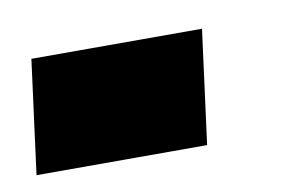

<svg xmlns="http://www.w3.org/2000/svg" viewBox="-70 -13 425 266"><g transform="rotate(-10 142.0 120.0)"><path d="M-15 40H225L204 200H-36Z"/></g></svg>

Font: Tanohe Sans Black
Style: Italic
Weight: 900
Designer: Village Type and Design LLC & Cristiano Sobral
Foundry: Cooper Hewitt Smithsonian Design Museum
Version: Version 1.00;January 12, 2020;FontCreator 12.0.0.2547 64-bit